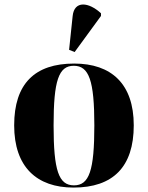

<svg xmlns="http://www.w3.org/2000/svg" viewBox="-20 -837 668 867"><path d="M317 -602 436 -765V-777C381 -828 315 -836 308 -764L292 -612ZM312 10C490 10 584 -83 584 -271C584 -459 482 -550 315 -550C137 -550 44 -459 44 -271C44 -83 146 10 312 10ZM314 0C245 0 222 -67 222 -271C222 -473 245 -540 313 -540C382 -540 406 -473 406 -271C406 -67 383 0 314 0Z"/></svg>

Font: Noto Serif Display ExtraBold
Style: Regular
Weight: 800
Designer: Monotype Design Team
Foundry: Monotype Imaging Inc.
Version: Version 2.009